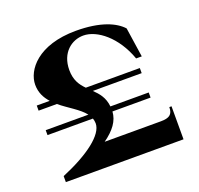

<svg xmlns="http://www.w3.org/2000/svg" viewBox="-124 -852 1027 989"><g transform="rotate(-20 389.0 -357.5)"><path d="M74 -33V0L77 -1L75 0H719V-181H707C707 -141 688 -127 641 -127H333C389 -167 421 -209 424 -260H633V-288H423C418 -338 393 -367 365 -394H633V-422H337C310 -449 288 -481 288 -536C288 -632 353 -679 416 -679C491 -679 586 -605 632 -475H663L639 -637C601 -679 523 -715 389 -715C180 -715 97 -605 97 -525C97 -482 114 -450 139 -422H68V-394H168C215 -355 272 -326 302 -287H68V-260H317C320 -251 322 -242 322 -232C322 -170 225 -96 74 -33Z"/></g></svg>

Font: Sprat
Style: Bold
Weight: 700
Designer: Ethan Nakache
Foundry: Collletttivo
Version: Version 2.000;Glyphs 3.2 (3217)